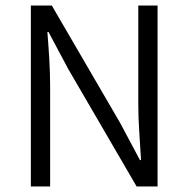

<svg xmlns="http://www.w3.org/2000/svg" viewBox="-20 -677 684 697"><path d="M92 0V-657H168L416 -231L488 -96H492Q489 -146 485.5 -198.5Q482 -251 482 -301V-657H552V0H476L228 -426L156 -561H152Q156 -512 159 -461.5Q162 -411 162 -360V0Z"/></svg>

Font: Assistant ExtraLight
Style: Regular
Weight: 400
Version: Version 3.000